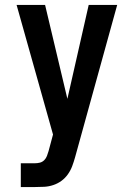

<svg xmlns="http://www.w3.org/2000/svg" viewBox="-20 -540 540 775"><path d="M121 215H64V119H121Q131 119 141 116.5Q151 114 158.5 106.5Q166 99 169.5 89.5Q173 80 176 70L194 3L47 -520H162L252 -141L338 -520H453L283 95Q278 113 271.5 130.5Q265 148 254 163.5Q243 179 228 190Q213 201 195 207Q177 213 158.5 214Q140 215 121 215Z"/></svg>

Font: Iosevka Custom
Style: Bold
Weight: 700
Monospace: yes
Designer: Belleve Invis
Foundry: Belleve Invis
Version: Version 30.3.3; ttfautohint (v1.8.3)